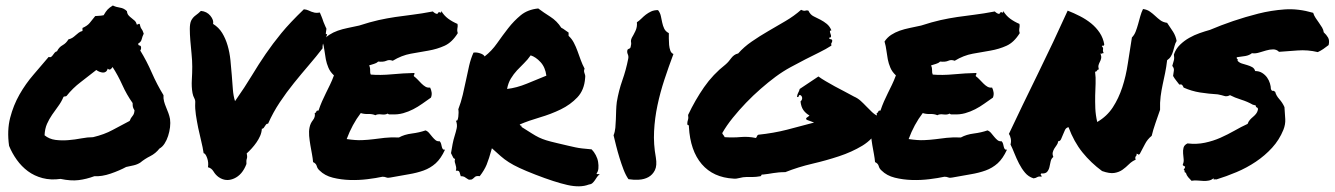

<svg xmlns="http://www.w3.org/2000/svg" viewBox="-20 -636 4810 692"><path d="M569.3 -293Q568.4 -281.2 571.3 -270.5Q574.2 -259.8 578.6 -249.5Q583 -239.3 586.9 -228.5Q590.8 -217.8 592.8 -207Q594.7 -193.4 592.8 -177.2Q590.8 -161.1 585.9 -146Q581.1 -130.9 573.2 -118.7Q565.4 -106.4 554.7 -100.6Q541 -83 521.5 -73.2Q502 -63.5 485.4 -49.8Q474.6 -43 461.4 -40Q448.2 -37.1 434.6 -34.2Q423.8 -28.3 409.2 -22Q394.5 -15.6 378.9 -10.3Q363.3 -4.9 347.7 -2.4Q332 0 320.3 -1Q291 9.8 263.2 13.2Q235.4 16.6 198.2 8.8Q163.1 13.7 133.3 5.9Q103.5 -2 80.6 -19Q57.6 -36.1 40.5 -60.1Q23.4 -84 12.7 -110.4Q4.9 -166 16.6 -211.4Q28.3 -256.8 50.3 -295.4Q72.3 -334 100.6 -366.7Q128.9 -399.4 155.3 -430.7Q161.1 -428.7 164.6 -431.2Q168 -433.6 170.9 -438Q173.8 -442.4 177.2 -446.3Q180.7 -450.2 185.5 -451.2Q192.4 -465.8 205.6 -473.1Q218.8 -480.5 226.6 -494.1Q235.4 -496.1 241.2 -500Q247.1 -503.9 252.4 -508.8Q257.8 -513.7 263.7 -518.1Q269.5 -522.5 277.3 -524.4V-535.2Q294.9 -543 303.2 -553.2Q311.5 -563.5 323.2 -578.1Q332 -579.1 337.4 -579.1Q342.8 -579.1 353.5 -581.1Q361.3 -594.7 367.7 -601.6Q374 -608.4 386.7 -616.2Q398.4 -610.4 412.6 -608.4Q426.8 -606.4 437.5 -595.7Q438.5 -585.9 443.4 -580.6Q448.2 -575.2 454.1 -570.8Q460 -566.4 465.3 -561.5Q470.7 -556.6 472.7 -547.9Q476.6 -546.9 478 -548.8Q479.5 -550.8 483.4 -549.8Q486.3 -536.1 490.2 -531.7Q494.1 -527.3 498 -514.6Q493.2 -504.9 490.7 -494.6Q488.3 -484.4 478.5 -479.5Q477.5 -472.7 482.4 -472.2Q487.3 -471.7 488.3 -466.8Q489.3 -458 485.4 -454.1Q508.8 -416 527.3 -373.5Q545.9 -331.1 569.3 -293ZM447.3 -200.2Q451.2 -210.9 457.5 -217.8Q463.9 -224.6 464.8 -238.3Q460 -246.1 459 -250.5Q458 -254.9 458 -264.6Q436.5 -294.9 420.9 -329.6Q405.3 -364.3 385.7 -394.5Q383.8 -390.6 378.9 -386.7Q374 -382.8 368.2 -388.7Q366.2 -380.9 361.3 -377.4Q356.4 -374 350.6 -374.5Q344.7 -375 338.4 -377.4Q332 -379.9 327.1 -383.8Q298.8 -361.3 270.5 -339.8Q242.2 -318.4 219.7 -290Q215.8 -288.1 214.8 -288.6Q213.9 -289.1 209 -287.1Q201.2 -268.6 189.9 -253.4Q178.7 -238.3 168 -222.7Q157.2 -207 149.4 -189.5Q141.6 -171.9 140.6 -148.4Q157.2 -134.8 179.7 -131.8Q202.1 -128.9 226.1 -130.9Q250 -132.8 272.9 -137.2Q295.9 -141.6 315.4 -141.6Q356.4 -151.4 385.7 -167.5Q415 -183.6 447.3 -200.2Z M923.8 -171.9Q922.9 -158.2 917.5 -146Q912.1 -133.8 904.3 -122.6Q896.5 -111.3 887.2 -101.1Q877.9 -90.8 869.1 -83Q872.1 -70.3 869.6 -64Q867.2 -57.6 868.2 -44.9Q853.5 -5.9 823.7 7.3Q793.9 20.5 767.6 2Q756.8 -5.9 749.5 -18.1Q742.2 -30.3 729.5 -33.2Q732.4 -49.8 726.6 -66.4Q720.7 -83 713.9 -84Q710.9 -104.5 705.1 -127.9Q699.2 -151.4 694.3 -175.3Q689.5 -199.2 686 -222.2Q682.6 -245.1 683.6 -264.6Q684.6 -274.4 680.2 -282.2Q675.8 -290 673.8 -300.8Q669.9 -323.2 671.4 -348.1Q672.9 -373 672.9 -395.5Q672.9 -417 670.4 -441.9Q668 -466.8 666 -489.7Q664.1 -512.7 664.1 -531.7Q664.1 -550.8 668.9 -561.5Q674.8 -573.2 685.1 -580.6Q695.3 -587.9 704.1 -596.7Q725.6 -594.7 738.3 -579.1Q751 -563.5 748 -549.8Q768.6 -537.1 780.8 -517.1Q793 -497.1 800.3 -472.2Q807.6 -447.3 810.5 -419.4Q813.5 -391.6 815.4 -364.7Q817.4 -337.9 819.3 -313.5Q821.3 -289.1 827.1 -271.5Q863.3 -323.2 887.7 -363.8Q912.1 -404.3 937.5 -441.4Q962.9 -478.5 994.1 -516.6Q1025.4 -554.7 1075.2 -602.5Q1085 -601.6 1091.3 -598.6Q1097.7 -595.7 1102.5 -593.8Q1107.4 -591.8 1114.3 -590.3Q1121.1 -588.9 1132.8 -590.8Q1136.7 -581.1 1138.7 -576.7Q1140.6 -572.3 1142.1 -567.9Q1143.6 -563.5 1146 -556.6Q1148.4 -549.8 1154.3 -537.1Q1157.2 -534.2 1156.2 -529.3Q1155.3 -524.4 1154.8 -520Q1154.3 -515.6 1154.3 -513.7Q1154.3 -511.7 1159.2 -513.7Q1156.2 -500 1148.9 -488.8Q1141.6 -477.5 1142.6 -461.9Q1120.1 -432.6 1093.3 -401.4Q1066.4 -370.1 1039.6 -336.9Q1012.7 -303.7 988.3 -267.1Q963.9 -230.5 946.3 -190.4Q941.4 -190.4 939 -187.5Q936.5 -184.6 934.6 -181.2Q932.6 -177.7 930.2 -174.8Q927.7 -171.9 923.8 -171.9Z M1628.9 -549.8Q1629.9 -543 1629.4 -539.6Q1628.9 -536.1 1628.4 -533.2Q1627.9 -530.3 1627.9 -526.9Q1627.9 -523.4 1629.9 -516.6Q1609.4 -483.4 1582.5 -471.2Q1555.7 -459 1524.4 -453.6Q1493.2 -448.2 1460.4 -442.4Q1427.7 -436.5 1395.5 -417Q1382.8 -421.9 1372.6 -417Q1362.3 -412.1 1342.8 -414.1Q1336.9 -408.2 1328.1 -405.8Q1319.3 -403.3 1310.5 -400.4Q1314.5 -391.6 1314 -382.3Q1313.5 -373 1316.4 -367.2Q1350.6 -364.3 1392.1 -368.2Q1433.6 -372.1 1473.6 -373Q1474.6 -368.2 1472.7 -366.7Q1470.7 -365.2 1471.7 -361.3Q1478.5 -356.4 1485.4 -349.1Q1492.2 -341.8 1499 -335Q1505.9 -328.1 1513.2 -323.7Q1520.5 -319.3 1530.3 -320.3Q1534.2 -312.5 1535.6 -303.2Q1537.1 -293.9 1533.2 -284.2Q1517.6 -273.4 1502 -262.2Q1486.3 -251 1469.2 -242.2Q1452.1 -233.4 1433.1 -228Q1414.1 -222.7 1390.6 -223.6Q1385.7 -223.6 1383.3 -223.6Q1380.9 -223.6 1377 -226.6Q1369.1 -221.7 1355 -223.6Q1340.8 -225.6 1333 -220.7Q1322.3 -225.6 1307.1 -225.1Q1292 -224.6 1280.3 -228.5Q1264.6 -208 1252 -184.6Q1239.3 -161.1 1229.5 -134.8Q1262.7 -129.9 1284.7 -130.9Q1306.6 -131.8 1326.2 -134.3Q1345.7 -136.7 1366.2 -139.2Q1386.7 -141.6 1418 -140.6Q1437.5 -151.4 1464.4 -154.8Q1491.2 -158.2 1513.7 -166Q1521.5 -163.1 1527.3 -155.8Q1533.2 -148.4 1538.6 -142.1Q1543.9 -135.7 1549.8 -130.9Q1555.7 -126 1564.5 -127Q1568.4 -123 1569.8 -117.7Q1571.3 -112.3 1572.3 -107.4Q1573.2 -102.5 1575.7 -99.1Q1578.1 -95.7 1584 -96.7Q1569.3 -64.5 1550.3 -47.4Q1531.2 -30.3 1506.8 -21.5Q1482.4 -12.7 1452.6 -7.8Q1422.9 -2.9 1386.7 3.9Q1377.9 5.9 1372.1 3.4Q1366.2 1 1358.4 1Q1335.9 5.9 1304.7 9.8Q1273.4 13.7 1241.2 12.7Q1209 11.7 1179.7 4.4Q1150.4 -2.9 1131.8 -21.5Q1124 -28.3 1121.6 -37.6Q1119.1 -46.9 1108.4 -51.8Q1107.4 -64.5 1104.5 -80.1Q1101.6 -95.7 1098.6 -112.8Q1095.7 -129.9 1094.2 -146.5Q1092.8 -163.1 1095.7 -176.8Q1098.6 -191.4 1107.9 -203.1Q1117.2 -214.8 1114.3 -228.5Q1119.1 -229.5 1120.1 -233.9Q1121.1 -238.3 1127.9 -237.3Q1133.8 -254.9 1140.6 -270.5Q1147.5 -286.1 1154.8 -300.8Q1162.1 -315.4 1169.4 -330.6Q1176.8 -345.7 1183.6 -364.3Q1169.9 -377 1163.6 -392.1Q1157.2 -407.2 1154.3 -422.4Q1151.4 -437.5 1149.4 -453.6Q1147.5 -469.7 1142.6 -486.3Q1152.3 -501 1166.5 -510.3Q1180.7 -519.5 1197.3 -525.4Q1213.9 -531.2 1233.4 -535.2Q1252.9 -539.1 1274.4 -543.9Q1313.5 -556.6 1344.2 -563.5Q1375 -570.3 1404.8 -574.7Q1434.6 -579.1 1466.8 -583Q1499 -586.9 1540 -594.7Q1548.8 -585.9 1556.6 -585.9Q1560.5 -594.7 1565.9 -591.3Q1571.3 -587.9 1570.3 -596.7Q1580.1 -580.1 1595.2 -568.8Q1610.4 -557.6 1628.9 -549.8Z M1752.9 -101.6Q1742.2 -62.5 1733.9 -42.5Q1725.6 -22.5 1709 -1Q1696.3 -2.9 1691.4 2Q1686.5 6.8 1680.7 10.7Q1671.9 12.7 1668 10.7Q1664.1 8.8 1661.1 6.3Q1658.2 3.9 1653.8 1.5Q1649.4 -1 1640.6 -1Q1638.7 -8.8 1636.2 -15.6Q1633.8 -22.5 1623 -20.5Q1625 -28.3 1624 -33.7Q1623 -39.1 1621.6 -43.5Q1620.1 -47.9 1619.1 -52.2Q1618.2 -56.6 1620.1 -63.5Q1615.2 -63.5 1612.3 -70.3Q1609.4 -77.1 1605.5 -84Q1608.4 -101.6 1611.3 -117.2Q1614.3 -132.8 1618.7 -146.5Q1623 -160.2 1626 -173.8Q1628.9 -187.5 1623 -202.1Q1627 -199.2 1628.9 -203.6Q1630.9 -208 1631.8 -215.3Q1632.8 -222.7 1632.8 -230Q1632.8 -237.3 1631.8 -242.2Q1641.6 -267.6 1647.9 -294.4Q1654.3 -321.3 1659.7 -347.7Q1665 -374 1670.9 -399.4Q1676.8 -424.8 1686.5 -446.3Q1697.3 -448.2 1710.4 -443.8Q1723.6 -439.5 1726.6 -432.6Q1752 -452.1 1771.5 -480Q1791 -507.8 1811.5 -534.2Q1832 -560.5 1856.9 -581.1Q1881.8 -601.6 1919.9 -605.5Q1939.5 -590.8 1963.4 -575.7Q1987.3 -560.5 2002.9 -536.1Q2010.7 -532.2 2016.1 -527.8Q2021.5 -523.4 2029.3 -518.6V-506.8Q2041 -496.1 2048.3 -481.9Q2055.7 -467.8 2061.5 -451.7Q2067.4 -435.5 2073.2 -419.4Q2079.1 -403.3 2086.9 -388.7Q2085 -383.8 2085 -380.4Q2085 -377 2086.4 -373Q2087.9 -369.1 2088.9 -365.2Q2089.8 -361.3 2088.9 -354.5Q2085.9 -311.5 2061 -285.2Q2036.1 -258.8 2001 -241.7Q1965.8 -224.6 1925.8 -212.9Q1885.7 -201.2 1853.5 -187.5Q1853.5 -183.6 1856.9 -183.6Q1860.4 -183.6 1859.4 -178.7Q1882.8 -164.1 1896.5 -155.3Q1910.2 -146.5 1922.4 -140.6Q1934.6 -134.8 1948.7 -130.4Q1962.9 -126 1988.3 -120.1Q2013.7 -114.3 2027.8 -110.8Q2042 -107.4 2053.7 -105Q2065.4 -102.5 2077.6 -101.1Q2089.8 -99.6 2112.3 -97.7Q2121.1 -88.9 2127.4 -76.7Q2133.8 -64.5 2135.7 -52.2Q2137.7 -40 2136.7 -28.8Q2135.7 -17.6 2129.9 -10.7Q2130.9 -7.8 2134.3 -8.3Q2137.7 -8.8 2141.6 -7.8Q2135.7 -3.9 2131.8 2Q2127.9 7.8 2124 13.7Q2120.1 19.5 2115.2 23.9Q2110.4 28.3 2101.6 29.3Q2071.3 41 2025.4 30.8Q1979.5 20.5 1909.2 -6.8Q1874 -20.5 1852.1 -30.8Q1830.1 -41 1814 -51.3Q1797.9 -61.5 1784.7 -73.2Q1771.5 -85 1752.9 -101.6ZM1892.6 -436.5Q1881.8 -420.9 1868.7 -408.2Q1855.5 -395.5 1843.3 -382.3Q1831.1 -369.1 1821.3 -353Q1811.5 -336.9 1807.6 -315.4Q1841.8 -319.3 1878.9 -334.5Q1916 -349.6 1949.2 -363.3Q1945.3 -393.6 1928.2 -412.1Q1911.1 -430.7 1892.6 -436.5Z M2343.8 -68.4Q2348.6 -39.1 2340.3 -22.5Q2332 -5.9 2316.9 2.4Q2301.8 10.7 2282.2 11.7Q2262.7 12.7 2245.1 9.8Q2235.4 -3.9 2227.5 -24.4Q2219.7 -44.9 2212.9 -66.9Q2206.1 -88.9 2200.7 -110.4Q2195.3 -131.8 2191.4 -148.4Q2196.3 -160.2 2197.8 -175.3Q2199.2 -190.4 2199.7 -206.1Q2200.2 -221.7 2200.7 -237.8Q2201.2 -253.9 2203.1 -268.6Q2210 -309.6 2223.1 -346.7Q2236.3 -383.8 2244.1 -423.8Q2246.1 -432.6 2242.7 -440.4Q2239.3 -448.2 2241.2 -455.1Q2242.2 -459 2247.1 -460.4Q2252 -461.9 2252.9 -466.8Q2255.9 -477.5 2254.4 -484.4Q2252.9 -491.2 2257.8 -501Q2262.7 -508.8 2270 -523.9Q2277.3 -539.1 2275.4 -555.7Q2284.2 -561.5 2292 -569.3Q2299.8 -577.1 2308.1 -583.5Q2316.4 -589.8 2326.7 -594.7Q2336.9 -599.6 2351.6 -599.6Q2359.4 -589.8 2361.8 -578.1Q2364.3 -566.4 2366.7 -554.7Q2369.1 -543 2374 -532.7Q2378.9 -522.5 2390.6 -516.6Q2390.6 -508.8 2390.6 -497.1Q2390.6 -485.4 2391.6 -474.1Q2392.6 -462.9 2396 -453.6Q2399.4 -444.3 2407.2 -441.4Q2389.6 -394.5 2374.5 -348.6Q2359.4 -302.7 2349.6 -256.3Q2339.8 -210 2337.4 -163.1Q2335 -116.2 2343.8 -68.4Z M3149.4 -175.8Q3126 -133.8 3087.9 -110.8Q3049.8 -87.9 3003.9 -72.8Q2958 -57.6 2907.7 -45.9Q2857.4 -34.2 2810.5 -15.6Q2796.9 -15.6 2786.6 -14.6Q2776.4 -13.7 2767.1 -12.2Q2757.8 -10.7 2749 -9.3Q2740.2 -7.8 2729.5 -6.8Q2725.6 -7.8 2724.6 -5.4Q2723.6 -2.9 2721.7 -1Q2705.1 2 2691.9 2Q2678.7 2 2669.9 2Q2658.2 2 2646 5.4Q2633.8 8.8 2624 7.8Q2550.8 3.9 2509.3 -44.4Q2467.8 -92.8 2462.9 -178.7Q2463.9 -183.6 2461.4 -184.6Q2459 -185.5 2457 -187.5Q2457 -197.3 2459.5 -204.1Q2461.9 -210.9 2460 -221.7Q2485.4 -275.4 2517.6 -321.8Q2549.8 -368.2 2594.7 -403.3Q2601.6 -409.2 2606.4 -415Q2611.3 -420.9 2615.7 -426.8Q2620.1 -432.6 2626 -437Q2631.8 -441.4 2640.6 -443.4Q2661.1 -466.8 2689.5 -486.3Q2717.8 -505.9 2749 -523.9Q2780.3 -542 2811 -560.1Q2841.8 -578.1 2867.2 -600.6Q2877.9 -595.7 2882.8 -597.7Q2887.7 -599.6 2893.6 -597.7Q2900.4 -583 2912.6 -577.1Q2924.8 -571.3 2937 -564.9Q2949.2 -558.6 2960 -549.8Q2970.7 -541 2976.6 -526.4Q2970.7 -526.4 2971.2 -522Q2971.7 -517.6 2973.6 -513.2Q2975.6 -508.8 2975.1 -504.4Q2974.6 -500 2967.8 -500Q2968.8 -495.1 2974.1 -494.6Q2979.5 -494.1 2979.5 -489.3Q2979.5 -484.4 2977.1 -481.4Q2974.6 -478.5 2976.6 -471.7Q2957 -459 2933.1 -447.3Q2909.2 -435.5 2883.3 -422.4Q2857.4 -409.2 2829.6 -394Q2801.8 -378.9 2775.4 -359.4Q2749 -339.8 2721.7 -315.9Q2694.3 -292 2668.9 -265.6Q2643.6 -239.3 2621.1 -211.4Q2598.6 -183.6 2583 -156.2Q2585 -151.4 2587.4 -148.9Q2589.8 -146.5 2591.8 -141.6Q2623 -139.6 2649.9 -142.1Q2676.8 -144.5 2704.1 -138.7Q2707 -140.6 2708 -144.5Q2709 -148.4 2712.9 -150.4Q2768.6 -156.2 2816.4 -168.5Q2864.3 -180.7 2914.1 -194.3Q2906.2 -197.3 2899.9 -199.7Q2893.6 -202.1 2887.7 -204.1Q2882.8 -209 2888.2 -212.4Q2893.6 -215.8 2897.5 -219.7Q2883.8 -227.5 2875.5 -239.3Q2867.2 -251 2865.2 -270.5Q2871.1 -275.4 2871.1 -282.2Q2871.1 -289.1 2865.2 -293Q2861.3 -293.9 2860.4 -293Q2859.4 -292 2858.9 -290Q2858.4 -288.1 2857.4 -286.6Q2856.4 -285.2 2852.5 -287.1Q2853.5 -295.9 2856.9 -301.8Q2860.4 -307.6 2862.3 -315.4L2929.7 -360.4Q2940.4 -352.5 2956.1 -343.3Q2971.7 -334 2988.8 -324.7Q3005.9 -315.4 3023.9 -306.2Q3042 -296.9 3057.6 -288.1Q3071.3 -282.2 3082 -272.5Q3092.8 -262.7 3102.5 -252.4Q3112.3 -242.2 3122.6 -232.4Q3132.8 -222.7 3146.5 -215.8Q3144.5 -203.1 3147.5 -195.3Q3150.4 -187.5 3149.4 -175.8Z M3654.3 -549.8Q3655.3 -543 3654.8 -539.6Q3654.3 -536.1 3653.8 -533.2Q3653.3 -530.3 3653.3 -526.9Q3653.3 -523.4 3655.3 -516.6Q3634.8 -483.4 3607.9 -471.2Q3581.1 -459 3549.8 -453.6Q3518.6 -448.2 3485.8 -442.4Q3453.1 -436.5 3420.9 -417Q3408.2 -421.9 3397.9 -417Q3387.7 -412.1 3368.2 -414.1Q3362.3 -408.2 3353.5 -405.8Q3344.7 -403.3 3335.9 -400.4Q3339.8 -391.6 3339.4 -382.3Q3338.9 -373 3341.8 -367.2Q3376 -364.3 3417.5 -368.2Q3459 -372.1 3499 -373Q3500 -368.2 3498 -366.7Q3496.1 -365.2 3497.1 -361.3Q3503.9 -356.4 3510.7 -349.1Q3517.6 -341.8 3524.4 -335Q3531.2 -328.1 3538.6 -323.7Q3545.9 -319.3 3555.7 -320.3Q3559.6 -312.5 3561 -303.2Q3562.5 -293.9 3558.6 -284.2Q3543 -273.4 3527.3 -262.2Q3511.7 -251 3494.6 -242.2Q3477.5 -233.4 3458.5 -228Q3439.5 -222.7 3416 -223.6Q3411.1 -223.6 3408.7 -223.6Q3406.2 -223.6 3402.3 -226.6Q3394.5 -221.7 3380.4 -223.6Q3366.2 -225.6 3358.4 -220.7Q3347.7 -225.6 3332.5 -225.1Q3317.4 -224.6 3305.7 -228.5Q3290 -208 3277.3 -184.6Q3264.6 -161.1 3254.9 -134.8Q3288.1 -129.9 3310.1 -130.9Q3332 -131.8 3351.6 -134.3Q3371.1 -136.7 3391.6 -139.2Q3412.1 -141.6 3443.4 -140.6Q3462.9 -151.4 3489.7 -154.8Q3516.6 -158.2 3539.1 -166Q3546.9 -163.1 3552.7 -155.8Q3558.6 -148.4 3564 -142.1Q3569.3 -135.7 3575.2 -130.9Q3581.1 -126 3589.8 -127Q3593.8 -123 3595.2 -117.7Q3596.7 -112.3 3597.7 -107.4Q3598.6 -102.5 3601.1 -99.1Q3603.5 -95.7 3609.4 -96.7Q3594.7 -64.5 3575.7 -47.4Q3556.6 -30.3 3532.2 -21.5Q3507.8 -12.7 3478 -7.8Q3448.2 -2.9 3412.1 3.9Q3403.3 5.9 3397.5 3.4Q3391.6 1 3383.8 1Q3361.3 5.9 3330.1 9.8Q3298.8 13.7 3266.6 12.7Q3234.4 11.7 3205.1 4.4Q3175.8 -2.9 3157.2 -21.5Q3149.4 -28.3 3147 -37.6Q3144.5 -46.9 3133.8 -51.8Q3132.8 -64.5 3129.9 -80.1Q3127 -95.7 3124 -112.8Q3121.1 -129.9 3119.6 -146.5Q3118.2 -163.1 3121.1 -176.8Q3124 -191.4 3133.3 -203.1Q3142.6 -214.8 3139.6 -228.5Q3144.5 -229.5 3145.5 -233.9Q3146.5 -238.3 3153.3 -237.3Q3159.2 -254.9 3166 -270.5Q3172.9 -286.1 3180.2 -300.8Q3187.5 -315.4 3194.8 -330.6Q3202.1 -345.7 3209 -364.3Q3195.3 -377 3189 -392.1Q3182.6 -407.2 3179.7 -422.4Q3176.8 -437.5 3174.8 -453.6Q3172.9 -469.7 3168 -486.3Q3177.7 -501 3191.9 -510.3Q3206.1 -519.5 3222.7 -525.4Q3239.3 -531.2 3258.8 -535.2Q3278.3 -539.1 3299.8 -543.9Q3338.9 -556.6 3369.6 -563.5Q3400.4 -570.3 3430.2 -574.7Q3460 -579.1 3492.2 -583Q3524.4 -586.9 3565.4 -594.7Q3574.2 -585.9 3582 -585.9Q3585.9 -594.7 3591.3 -591.3Q3596.7 -587.9 3595.7 -596.7Q3605.5 -580.1 3620.6 -568.8Q3635.7 -557.6 3654.3 -549.8Z M3831.1 -177.7Q3822.3 -175.8 3818.4 -167.5Q3814.5 -159.2 3811 -150.4Q3807.6 -141.6 3804.2 -134.3Q3800.8 -127 3793.9 -127Q3793 -119.1 3788.6 -113.3Q3784.2 -107.4 3780.3 -101.1Q3776.4 -94.7 3774.4 -87.4Q3772.5 -80.1 3776.4 -70.3Q3768.6 -64.5 3766.6 -53.7Q3764.6 -43 3762.2 -33.2Q3759.8 -23.4 3753.9 -16.6Q3748 -9.8 3732.4 -10.7Q3729.5 -6.8 3731.4 -5.9Q3733.4 -4.9 3734.4 1Q3723.6 -1 3718.3 2.4Q3712.9 5.9 3705.1 6.8Q3686.5 1 3674.3 -13.7Q3662.1 -28.3 3652.8 -46.4Q3643.6 -64.5 3636.2 -83Q3628.9 -101.6 3622.1 -115.2Q3625 -126 3623 -136.2Q3621.1 -146.5 3616.2 -153.3Q3664.1 -254.9 3720.7 -370.1Q3777.3 -485.4 3828.1 -597.7Q3850.6 -588.9 3872.6 -577.6Q3894.5 -566.4 3912.6 -551.8Q3930.7 -537.1 3943.4 -518.1Q3956.1 -499 3960 -475.6Q3958 -469.7 3955.6 -471.2Q3953.1 -472.7 3951.2 -469.7Q3955.1 -464.8 3955.6 -462.9Q3956.1 -460.9 3955.6 -459Q3955.1 -457 3955.1 -453.6Q3955.1 -450.2 3958 -444.3Q3954.1 -445.3 3952.6 -443.4Q3951.2 -441.4 3946.3 -443.4Q3950.2 -432.6 3948.7 -425.8Q3947.3 -418.9 3944.3 -413.6Q3941.4 -408.2 3939.5 -401.9Q3937.5 -395.5 3940.4 -385.7Q3937.5 -385.7 3936 -384.3Q3934.6 -382.8 3933.6 -381.3Q3932.6 -379.9 3931.2 -378.4Q3929.7 -377 3926.8 -377.9Q3929.7 -356.4 3928.7 -335Q3927.7 -313.5 3927.2 -291.5Q3926.8 -269.5 3927.7 -245.6Q3928.7 -221.7 3934.6 -196.3Q3969.7 -216.8 3990.7 -249Q4011.7 -281.2 4024.9 -321.3Q4038.1 -361.3 4044.9 -407.2Q4051.8 -453.1 4059.6 -501Q4068.4 -509.8 4073.2 -522.5Q4078.1 -535.2 4082 -549.3Q4085.9 -563.5 4089.8 -577.6Q4093.8 -591.8 4099.6 -603.5Q4114.3 -601.6 4124.5 -594.2Q4134.8 -586.9 4143.6 -578.6Q4152.3 -570.3 4162.1 -563Q4171.9 -555.7 4186.5 -553.7Q4198.2 -537.1 4208 -521.5Q4217.8 -505.9 4220.7 -488.3Q4215.8 -480.5 4213.4 -470.7Q4210.9 -460.9 4208 -451.2Q4205.1 -441.4 4200.2 -433.1Q4195.3 -424.8 4186.5 -418.9Q4183.6 -393.6 4179.2 -372.6Q4174.8 -351.6 4170.4 -331.1Q4166 -310.5 4163.1 -288.6Q4160.2 -266.6 4161.1 -240.2Q4153.3 -217.8 4144.5 -192.4Q4135.7 -167 4130.9 -146.5Q4115.2 -133.8 4106.4 -116.2Q4097.7 -98.6 4087.9 -81.1Q4084 -77.1 4083 -79.1Q4082 -81.1 4076.2 -82Q4077.1 -78.1 4076.2 -76.2Q4075.2 -74.2 4073.7 -72.8Q4072.3 -71.3 4071.8 -68.4Q4071.3 -65.4 4073.2 -60.5Q4059.6 -54.7 4048.8 -43.9Q4038.1 -33.2 4025.9 -24.4Q4013.7 -15.6 3996.6 -12.7Q3979.5 -9.8 3952.1 -19.5Q3912.1 -48.8 3881.3 -86.9Q3850.6 -125 3831.1 -177.7Z M4210.9 -439.5Q4217.8 -460 4232.9 -474.6Q4248 -489.3 4266.1 -499.5Q4284.2 -509.8 4303.7 -516.6Q4323.2 -523.4 4340.8 -528.3Q4379.9 -544.9 4424.3 -560.1Q4468.8 -575.2 4515.1 -586.9Q4561.5 -598.6 4610.4 -602.1Q4659.2 -605.5 4712.9 -589.8Q4715.8 -580.1 4721.7 -571.3Q4727.5 -562.5 4733.9 -553.7Q4740.2 -544.9 4745.1 -536.6Q4750 -528.3 4751 -519.5Q4760.7 -510.7 4766.6 -500.5Q4772.5 -490.2 4768.6 -473.6Q4758.8 -465.8 4749.5 -459.5Q4740.2 -453.1 4729.5 -448.2Q4693.4 -457 4656.2 -454.1Q4619.1 -451.2 4589.8 -449.2Q4581.1 -458 4568.8 -458Q4556.6 -458 4543.5 -454.1Q4530.3 -450.2 4517.1 -446.3Q4503.9 -442.4 4492.2 -444.3Q4482.4 -436.5 4468.3 -434.1Q4454.1 -431.6 4437.5 -429.7Q4436.5 -424.8 4439.5 -423.3Q4442.4 -421.9 4440.4 -417Q4446.3 -410.2 4455.6 -407.2Q4464.8 -404.3 4475.1 -401.4Q4485.4 -398.4 4493.2 -394Q4501 -389.6 4503.9 -379.9Q4518.6 -379.9 4529.3 -373Q4540 -366.2 4546.9 -356.4Q4553.7 -346.7 4557.1 -335.4Q4560.5 -324.2 4560.5 -315.4Q4563.5 -307.6 4567.4 -308.6Q4571.3 -309.6 4576.2 -304.7Q4579.1 -292 4590.8 -278.8Q4602.5 -265.6 4609.4 -250Q4611.3 -225.6 4612.3 -206.5Q4613.3 -187.5 4605.5 -168Q4590.8 -131.8 4564.9 -103.5Q4539.1 -75.2 4506.3 -53.2Q4473.6 -31.2 4436.5 -15.6Q4399.4 0 4364.3 10.7Q4360.4 9.8 4356.4 10.7Q4352.5 11.7 4354.5 5.9Q4346.7 12.7 4337.4 14.6Q4328.1 16.6 4317.4 16.1Q4306.6 15.6 4295.4 14.6Q4284.2 13.7 4274.4 15.6Q4267.6 8.8 4262.2 2.4Q4256.8 -3.9 4253.9 -13.7Q4249 -13.7 4249.5 -18.6Q4250 -23.4 4246.1 -23.4Q4252 -33.2 4251.5 -34.7Q4251 -36.1 4248.5 -37.1Q4246.1 -38.1 4244.1 -39.6Q4242.2 -41 4243.2 -43.9Q4247.1 -51.8 4246.1 -62Q4245.1 -72.3 4244.1 -83Q4243.2 -93.8 4245.6 -103.5Q4248 -113.3 4259.8 -119.1Q4293 -115.2 4322.8 -121.6Q4352.5 -127.9 4378.9 -139.6Q4405.3 -151.4 4429.2 -165Q4453.1 -178.7 4476.6 -189.5Q4479.5 -198.2 4484.9 -204.1Q4490.2 -210 4496.1 -214.8Q4502 -219.7 4506.8 -225.6Q4511.7 -231.4 4513.7 -240.2Q4514.6 -247.1 4510.3 -248.5Q4505.9 -250 4505.9 -255.9L4495.1 -258.8Q4476.6 -269.5 4453.1 -276.9Q4429.7 -284.2 4413.1 -293Q4402.3 -287.1 4393.1 -290Q4383.8 -293 4369.1 -295.9Q4335.9 -297.9 4305.2 -302.7Q4274.4 -307.6 4246.1 -320.3Q4244.1 -325.2 4241.2 -329.1Q4238.3 -333 4230.5 -331.1Q4224.6 -338.9 4218.8 -346.2Q4212.9 -353.5 4208 -362.3Q4210 -374 4210.9 -382.3Q4211.9 -390.6 4205.1 -398.4Q4209 -411.1 4210.9 -418.9Q4212.9 -426.8 4210.9 -439.5Z"/></svg>

Font: Permanent Marker
Style: Regular
Weight: 400
Designer: Font Diner, Inc
Foundry: Font Diner, Inc
Version: Version 1.001